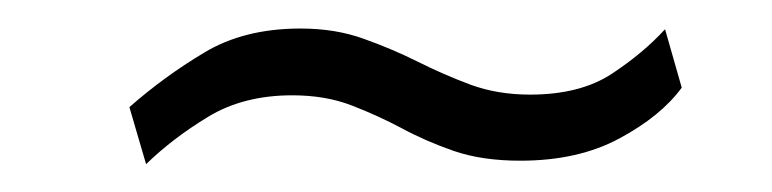

<svg xmlns="http://www.w3.org/2000/svg" viewBox="-20 -434 555 138"><path d="M85 -316 73 -357Q98 -379 126.8 -396.2Q155.5 -413.5 196 -413.5Q221 -413.5 241.2 -406.2Q261.5 -399 280 -389.8Q298.5 -380.5 318 -373.2Q337.5 -366 361 -366Q397 -366 419.8 -381Q442.5 -396 458 -413L470 -371Q455 -350.5 425.2 -334.5Q395.5 -318.5 354 -318.5Q326.5 -318.5 306.2 -325.5Q286 -332.5 268.8 -341.8Q251.5 -351 232.8 -358.2Q214 -365.5 190 -365.5Q155 -365.5 129.5 -350Q104 -334.5 85 -316Z"/></svg>

Font: Public Sans Thin ExtraLight
Style: Italic
Weight: 250
Italic angle: -8°
Version: Version 2.001